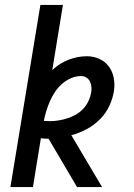

<svg xmlns="http://www.w3.org/2000/svg" viewBox="-20 -755 540 775"><path d="M22 0 143 -735H234L191 -472Q219 -499 256 -513.5Q293 -528 330 -528Q357 -528 380.5 -517.5Q404 -507 419 -487Q434 -467 439 -441Q444 -415 440 -388Q435 -357 421 -327Q407 -297 383 -273Q359 -249 329.5 -233.5Q300 -218 268 -209L392 0H291L176 -195Q168 -195 160 -195.5Q152 -196 145 -197L113 0ZM182 -266Q199 -266 217 -269Q235 -272 252.5 -277.5Q270 -283 286.5 -292.5Q303 -302 316 -316Q329 -330 337 -347Q345 -364 348 -381Q350 -393 349 -404.5Q348 -416 343 -426Q338 -436 328.5 -442Q319 -448 307 -448Q287 -448 267 -439.5Q247 -431 230.5 -416.5Q214 -402 202 -384Q190 -366 181.5 -346.5Q173 -327 167 -307.5Q161 -288 157 -267Q163 -267 169 -266.5Q175 -266 182 -266Z"/></svg>

Font: Iosevka Curly Medium
Style: Italic
Weight: 500
Italic angle: -9°
Monospace: yes
Designer: Belleve Invis
Foundry: Belleve Invis
Version: Version 22.1.2; ttfautohint (v1.8.4)